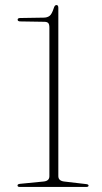

<svg xmlns="http://www.w3.org/2000/svg" viewBox="-20 -742 406 762"><path d="M61 -657Q50 -657 50 -664Q50 -670.5 60.5 -670.5L153 -672Q167.5 -672 176.8 -679Q186 -686 193.5 -710Q197 -722 204 -722Q211.5 -722 211.5 -711V-43Q211.5 -24 235.5 -21.5L321 -11.5Q331.5 -10.5 331.5 -5.5Q331.5 0 321.5 0H59Q49.5 0 49.5 -6Q49.5 -11.5 60 -12.5L152 -21.5Q176 -23.5 176 -42.5V-632.5Q176 -646 171.2 -650.8Q166.5 -655.5 155.5 -655.5Z"/></svg>

Font: Fraunces 72pt S000 Thin
Style: Regular
Weight: 100
Version: Version 1.000; ttfautohint (v1.8.3)